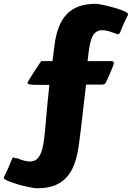

<svg xmlns="http://www.w3.org/2000/svg" viewBox="-109 -822 694 1011"><path d="M128.4 -137.7Q128.9 -142.1 130.6 -161.4Q132.3 -180.7 135 -211.9Q137.7 -243.2 141.6 -284.7Q145.5 -326.2 150.9 -375H85.9Q59.6 -375 47.9 -377.2Q36.1 -379.4 36.1 -386.2Q36.1 -388.2 41 -396.7Q45.9 -405.3 53.5 -417.2Q61 -429.2 69.8 -442.9Q78.6 -456.5 86.7 -468.5Q94.7 -480.5 100.6 -489.3Q106.4 -498 107.9 -500H167.5L177.2 -577.6Q189.9 -690.9 241.7 -746.3Q293.5 -801.8 393.1 -801.8Q402.3 -801.8 418.9 -799.1Q435.5 -796.4 454.6 -791.7Q473.6 -787.1 493.4 -781.2Q513.2 -775.4 529.1 -769.5Q544.9 -763.7 555.2 -758.1Q565.4 -752.4 565.4 -748Q565.4 -744.1 562 -737.8Q546.9 -708.5 539.3 -689.7Q531.7 -670.9 527.3 -660.2Q522.9 -649.4 520 -645.5Q517.1 -641.6 511.2 -641.6Q508.8 -641.1 505.6 -642.8Q502.4 -644.5 497.1 -646.5Q480 -652.8 462.6 -658Q445.3 -663.1 429.7 -663.1Q407.7 -663.1 391.8 -649.4Q376 -635.7 366.7 -597.7Q361.3 -575.7 358.2 -550.3Q355 -524.9 352.1 -500H479.5Q483.4 -500 487.1 -497.3Q490.7 -494.6 490.7 -488.3Q490.7 -485.8 484.9 -470.7Q479 -455.6 468.3 -431.2L450.7 -391.6Q447.3 -384.3 443.6 -380.9Q439.9 -377.4 428.7 -376.5H344.2Q335 -302.2 326.4 -223.9Q317.9 -145.5 306.2 -58.6Q298.3 -0.5 282.5 42.2Q266.6 85 240.2 113.3Q213.9 141.6 176 155.5Q138.2 169.4 86.4 169.4Q77.1 169.4 60.3 166.5Q43.5 163.6 23.9 159.2Q4.4 154.8 -15.6 148.7Q-35.6 142.6 -52 136.7Q-68.4 130.9 -78.6 125Q-88.9 119.1 -88.9 114.7Q-88.9 110.8 -85.4 104.5Q-70.8 75.7 -63 56.6Q-55.2 37.6 -50.8 26.4Q-46.4 15.1 -43.5 10.7Q-40.5 6.3 -35.2 6.3Q-32.2 10.3 -28.3 10.7Q-24.4 11.2 -19 11.2Q-2 18.1 15.4 23.2Q32.7 28.3 49.3 28.3Q66.9 28.3 79.1 20Q91.3 11.7 99.4 -1.7Q107.4 -15.1 112.3 -32.7Q117.2 -50.3 120.1 -68.6Q123 -86.9 124.8 -105Q126.5 -123 128.4 -137.7Z"/></svg>

Font: Carter One
Style: Regular
Weight: 400
Designer: vernon adams
Foundry: vernon adams
Version: Version 1.000